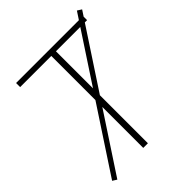

<svg xmlns="http://www.w3.org/2000/svg" viewBox="-207 -807 933 933"><g transform="rotate(-45 260.0 -340.0)"><path d="M46 20 24 6 488 -700 510 -686ZM244 0V-632H30V-660H490V-632H276V0Z"/></g></svg>

Font: Source Sans 3 VF
Style: Regular
Weight: 200
Designer: Paul D. Hunt
Foundry: Adobe
Version: Version 3.046;hotconv 1.0.118;makeotfexe 2.5.65603